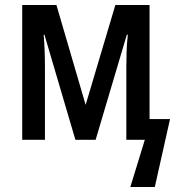

<svg xmlns="http://www.w3.org/2000/svg" viewBox="-20 -560 712 769"><path d="M661 -83 600 189H502L560 0H486V-292Q486 -321 487 -353.5Q488 -386 492 -421H488L363 0H282L158 -421H155Q160 -359 160 -292V0H69V-540H206L323 -140L442 -540H579V-83Z"/></svg>

Font: Noto Sans Condensed Medium
Style: Regular
Weight: 500
Width: 3
Designer: Monotype Design Team
Foundry: Monotype Imaging Inc.
Version: Version 2.013; ttfautohint (v1.8.4.7-5d5b)